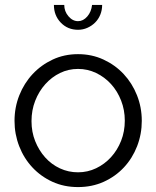

<svg xmlns="http://www.w3.org/2000/svg" viewBox="-20 -750 635 780"><path d="M297 10Q240 10 193 -11.5Q146 -33 111.5 -70Q77 -107 58 -156Q39 -205 39 -259Q39 -314 58.5 -363Q78 -412 112.5 -449Q147 -486 194 -508Q241 -530 297 -530Q353 -530 400.5 -508Q448 -486 482.5 -449Q517 -412 536.5 -363Q556 -314 556 -259Q556 -205 537 -156Q518 -107 483.5 -70Q449 -33 401.5 -11.5Q354 10 297 10ZM108 -258Q108 -214 123 -176.5Q138 -139 163.5 -110.5Q189 -82 223.5 -66Q258 -50 297 -50Q336 -50 370.5 -66.5Q405 -83 431 -111.5Q457 -140 472 -178Q487 -216 487 -260Q487 -303 472 -341.5Q457 -380 431 -408.5Q405 -437 370.5 -453.5Q336 -470 297 -470Q258 -470 224 -453.5Q190 -437 164 -408Q138 -379 123 -340.5Q108 -302 108 -258ZM297 -664Q318 -664 334.5 -683Q351 -702 354 -730H395Q395 -709 387.5 -690.5Q380 -672 366.5 -658.5Q353 -645 335 -637Q317 -629 297 -629Q255 -629 227 -658Q199 -687 199 -730H241Q241 -704 258 -684Q275 -664 297 -664Z"/></svg>

Font: PTCRaleway
Style: Regular
Weight: 400
Designer: Matt McInerney, Pablo Impallari, Rodrigo Fuenzalida
Foundry: Matt McInerney, Pablo Impallari, Rodrigo Fuenzalida
Version: Version 3.000g; ttfautohint (v1.5) -l 8 -r 28 -G 28 -x 14 -D